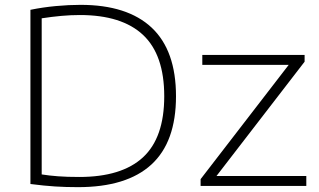

<svg xmlns="http://www.w3.org/2000/svg" viewBox="-20 -767 1316 792"><path d="M302 5Q251.5 5 207.5 2.2Q163.5 -0.5 105.5 -8V-726.5Q156.5 -737 210.2 -742Q264 -747 312 -747Q505.5 -747 605.8 -652.8Q706 -558.5 706 -370Q706 -181 604.2 -88Q502.5 5 302 5ZM307 -37Q482 -37 569.8 -118Q657.5 -199 657.5 -370Q657.5 -541 570 -623Q482.5 -705 309.5 -705Q272 -705 233.2 -701.5Q194.5 -698 152 -691.5V-47.5Q183 -42.5 219.5 -39.8Q256 -37 307 -37ZM807.5 0V-28L1171 -499.5H814.5V-540.5H1236.5V-512.5L873 -41H1243.5V0Z"/></svg>

Font: Encode Sans Expanded Expanded ExtraLight
Style: Regular
Weight: 200
Width: 7
Designer: Multiple Designers
Foundry: Impallari Type
Version: Version 3.000; ttfautohint (v1.8.3) -l 8 -r 50 -G 200 -x 14 